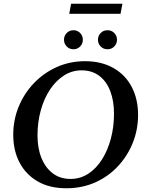

<svg xmlns="http://www.w3.org/2000/svg" viewBox="-20 -999 812 1029"><path d="M335 10Q246 10 182.5 -26.5Q119 -63 85 -127.5Q51 -192 51 -277Q51 -356 80 -427Q109 -498 161.5 -553Q214 -608 284 -639.5Q354 -671 436 -671Q524 -671 588 -634.5Q652 -598 686 -533Q720 -468 720 -383Q720 -305 692 -234.5Q664 -164 612.5 -108.5Q561 -53 490.5 -21.5Q420 10 335 10ZM358 -40Q410 -40 452.5 -67.5Q495 -95 526 -143.5Q557 -192 574 -255.5Q591 -319 591 -390Q591 -458 571 -510.5Q551 -563 512 -592.5Q473 -622 417 -622Q366 -622 323 -594.5Q280 -567 248 -519Q216 -471 198.5 -407.5Q181 -344 181 -272Q181 -204 202.5 -151.5Q224 -99 263.5 -69.5Q303 -40 358 -40ZM351 -925 361 -979H636L626 -925ZM374 -735Q352 -735 337.5 -750Q323 -765 323 -786Q323 -807 337.5 -822Q352 -837 374 -837Q395 -837 409.5 -822Q424 -807 424 -786Q424 -765 409.5 -750Q395 -735 374 -735ZM556 -735Q534 -735 519.5 -750Q505 -765 505 -786Q505 -807 519.5 -822Q534 -837 556 -837Q578 -837 592.5 -822Q607 -807 607 -786Q607 -765 592.5 -750Q578 -735 556 -735Z"/></svg>

Font: Spectral SemiBold
Style: Italic
Weight: 600
Italic angle: -10°
Designer: Jean-Baptiste Levee
Foundry: Production Type
Version: Version 2.001